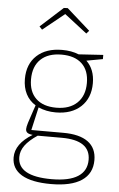

<svg xmlns="http://www.w3.org/2000/svg" viewBox="-65 -814 676 1094"><g transform="rotate(5 273.5 -266.5)"><path d="M314 -60Q407 -60 455.5 -24.5Q504 11 504 80Q504 157 444 197Q384 237 269 237Q158 237 101 203Q44 169 44 104Q44 26 141 -33Q120 -35 110.5 -42Q101 -49 101 -63Q101 -75 108.5 -99.5Q116 -124 134 -176L143 -202Q107 -224 88 -261Q69 -298 69 -347Q69 -432 122 -481Q175 -530 267 -530Q320 -530 362 -513L502 -522V-498L409 -481Q457 -435 457 -356Q457 -271 404 -221.5Q351 -172 260 -172Q206 -172 161 -192L131 -60ZM261 -199Q337 -199 380 -240Q423 -281 423 -354Q423 -426 382 -464.5Q341 -503 266 -503Q189 -503 146.5 -462.5Q104 -422 104 -348Q104 -277 145 -238Q186 -199 261 -199ZM471 81Q471 -31 308 -31H170Q122 1 99 32.5Q76 64 76 99Q76 209 270 209Q370 209 420.5 176.5Q471 144 471 81ZM277 -770 410 -652 395 -635 266 -735 142 -635 126 -652 255 -769Z"/></g></svg>

Font: Bitter Pro ExtraLight
Style: Regular
Weight: 275
Designer: Sol Matas, and Bitter project Authors
Foundry: Sol Matas
Version: Version 1.010